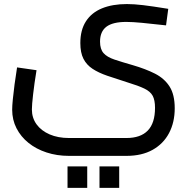

<svg xmlns="http://www.w3.org/2000/svg" viewBox="-20 -520 945 946"><path d="M319.9 248Q260.6 248 209.4 231.2Q158.3 214.5 120.4 184Q82.5 153.5 61.3 112Q40 70.4 40 20.6Q40 1.4 43.2 -30.9Q46.4 -63.3 51.7 -103.8Q57.1 -144.3 64.1 -187.9L160 -174.1Q149.2 -108.7 143.2 -55.8Q137.1 -2.9 137.1 19.3Q137.1 60.6 160 92.4Q182.9 124.1 224.4 142.1Q265.9 160 319.9 160H602.9Q672.5 160 708.1 123.3Q743.8 86.5 743.8 11Q743.8 -26.7 732.3 -48Q720.8 -69.3 691.4 -83.5Q662 -97.8 607.5 -114.3Q551.8 -132 508.7 -146.7Q465.6 -161.5 436.1 -180.9Q406.5 -200.3 391.1 -230.5Q375.8 -260.6 375.8 -307.8Q375.8 -372.2 403.4 -414.9Q430.9 -457.7 482.5 -478.9Q534 -500 605.1 -500Q640.2 -500 684.7 -494.7Q729.2 -489.4 809 -476.5L798.1 -395Q726.7 -403 679.7 -407.5Q632.7 -412 602.1 -412Q535.6 -412 504.2 -388.3Q472.9 -364.5 472.9 -314.7Q472.9 -277.8 490.2 -258.3Q507.5 -238.8 543.7 -226.6Q579.8 -214.5 634.7 -198.8Q697.6 -180.5 743.7 -157.1Q789.9 -133.6 815.4 -93.8Q840.9 -54 840.9 13.5Q840.9 82.9 812.9 135.8Q785 188.6 731.9 218.3Q678.8 248 602.9 248ZM312.7 405.8V300H409.8V405.8ZM470.2 405.8V300H567.3V405.8Z"/></svg>

Font: TitilliumWeb ExtraLight
Style: Regular
Weight: 400
Designer: Mohamed Gaber, Accademia di Belle Arti di Urbino and others
Foundry: Kief Type Foundry, Accademia di Belle Arti di Urbino and others
Version: Version 3.000; ttfautohint (v1.8.2)